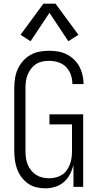

<svg xmlns="http://www.w3.org/2000/svg" viewBox="-20 -1020 540 1048"><path d="M227 8Q202 8 177.5 2Q153 -4 132.5 -18.5Q112 -33 97 -53.5Q82 -74 73.5 -97Q65 -120 61.5 -145Q58 -170 58 -195V-540Q58 -566 62 -592.5Q66 -619 77 -643Q88 -667 105.5 -687Q123 -707 146 -720Q169 -733 195 -738Q221 -743 247 -743Q272 -743 296 -739Q320 -735 342 -724.5Q364 -714 382.5 -696.5Q401 -679 412.5 -658Q424 -637 430 -612.5Q436 -588 436 -564Q436 -563 436 -562.5Q436 -562 436 -561H375Q375 -562 375 -562.5Q375 -563 375 -563Q375 -588 366.5 -612.5Q358 -637 340 -655Q322 -673 297 -680.5Q272 -688 247 -688Q229 -688 210.5 -684Q192 -680 176.5 -670Q161 -660 149.5 -645Q138 -630 131 -612.5Q124 -595 121.5 -577Q119 -559 119 -540V-195Q119 -176 121.5 -157.5Q124 -139 131 -122Q138 -105 150 -90Q162 -75 178 -65Q194 -55 212.5 -51Q231 -47 249 -47Q267 -47 285 -51.5Q303 -56 318.5 -66Q334 -76 344.5 -91Q355 -106 361.5 -123Q368 -140 370.5 -158.5Q373 -177 373 -195V-341H250V-396H434V0H381V-119Q374 -92 361 -67.5Q348 -43 327.5 -25.5Q307 -8 280.5 0Q254 8 227 8ZM147 -795 92 -830 217 -1000H283L408 -830L353 -795L250 -950Z"/></svg>

Font: Iosevka Term Light
Style: Regular
Weight: 300
Monospace: yes
Designer: Belleve Invis
Foundry: Belleve Invis
Version: Version 9.0.1; ttfautohint (v1.8.3)